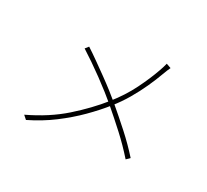

<svg xmlns="http://www.w3.org/2000/svg" viewBox="-146 -960 1293 1199"><g transform="rotate(30 500.0 -361.0)"><path d="M776 -721Q771 -711 764.5 -695Q758 -679 753 -665Q735 -615 709 -558Q683 -501 650 -444.5Q617 -388 576 -337Q527 -275 464 -212Q401 -149 324.5 -91.5Q248 -34 156 11L130 -12Q273 -80 375 -170.5Q477 -261 551 -354Q616 -435 658 -520Q700 -605 725 -677Q729 -688 734 -704Q739 -720 742 -733ZM269 -583Q306 -559 349 -528.5Q392 -498 435 -467Q478 -436 515 -407Q552 -378 577 -357Q648 -297 715.5 -236Q783 -175 841 -110L818 -87Q758 -155 693.5 -214Q629 -273 558 -334Q531 -357 493.5 -386.5Q456 -416 413 -447.5Q370 -479 327.5 -508Q285 -537 250 -559Z"/></g></svg>

Font: Noto Sans TC Thin
Style: Regular
Weight: 100
Designer: Ryoko NISHIZUKA 西塚涼子 (kana, bopomofo & ideographs); Paul D. Hunt (Latin, Greek & Cyrillic); Sandoll Communications 산돌커뮤니
Foundry: Adobe
Version: Version 2.004-H2;hotconv 1.0.118;makeotfexe 2.5.65603